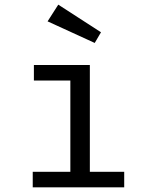

<svg xmlns="http://www.w3.org/2000/svg" viewBox="-20 -807 640 827"><path d="M388 -622 185 -715 231 -787 415 -668ZM367 -527V-67H515V0H121V-67H283V-460H126V-527Z"/></svg>

Font: Fira Mono
Style: Regular
Weight: 400
Designer: Carrois Corporate & Edenspiekermann AG
Foundry: Carrois Corporate GbR & Edenspiekermann AG
Version: Version 3.206;PS 003.206;hotconv 1.0.70;makeotf.lib2.5.58329